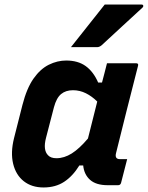

<svg xmlns="http://www.w3.org/2000/svg" viewBox="-20 -817 652 847"><path d="M272 -550Q324 -550 358 -525.5Q392 -501 413 -453H430Q435 -471 440 -491Q445 -511 452 -538H580Q592 -538 589 -527Q564 -430 538.5 -328.5Q513 -227 492 -142Q485 -115 509 -115H541L514 -10Q511 0 501 0H455Q404 0 377.5 -23.5Q351 -47 347 -87H330Q301 -40 263 -15Q225 10 172 10Q120 10 85 -17.5Q50 -45 38 -94.5Q26 -144 42 -208L79 -354Q98 -428 128 -470.5Q158 -513 195.5 -531.5Q233 -550 272 -550ZM192 -132Q204 -119 229 -119Q263 -119 296.5 -140Q330 -161 368 -206Q378 -247 388.5 -287.5Q399 -328 409 -369Q386 -392 359 -405.5Q332 -419 302 -419Q270 -419 249.5 -402Q229 -385 218 -344L183 -209Q169 -155 192 -132ZM442 -797H604Q611 -797 612 -792Q613 -787 607 -782Q561 -739 519.5 -701.5Q478 -664 428 -617Q418 -609 409 -609H293Q330 -656 367.5 -703Q405 -750 442 -797Z"/></svg>

Font: Recursive Sn Lnr St
Style: Bold Italic
Weight: 700
Italic angle: -15°
Version: Version 1.079;hotconv 1.0.112;makeotfexe 2.5.65598; ttfautoh